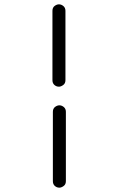

<svg xmlns="http://www.w3.org/2000/svg" viewBox="-20 -757 540 886"><path d="M252 -357Q240 -357 231 -365Q222 -373 222 -387V-707Q222 -722 232 -729.5Q242 -737 252 -737Q263 -737 272.5 -729Q282 -721 282 -707V-387Q282 -372 271.5 -364.5Q261 -357 252 -357ZM254 109Q242 109 233 101Q224 93 224 79V-241Q224 -256 234 -263.5Q244 -271 254 -271Q265 -271 274.5 -263Q284 -255 284 -241V79Q284 94 273.5 101.5Q263 109 254 109Z"/></svg>

Font: Hachi Maru Pop
Style: Regular
Weight: 400
Designer: Nontynet
Foundry: Nontynet
Version: Version 1.300